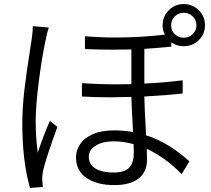

<svg xmlns="http://www.w3.org/2000/svg" viewBox="-20 -877 1040 947"><path d="M205 -679Q187 -596 171.5 -476.5Q156 -357 156 -278Q156 -201 166 -124Q194 -207 226 -281L263 -251Q206 -95 192 -33Q188 -9 188 4Q188 3 191 45L128 50Q90 -82 90 -267Q90 -346 100.5 -434.5Q111 -523 128 -630L136 -682Q142 -726 142 -748L221 -741Q211 -714 205 -679ZM886 -691Q912 -691 930.5 -709Q949 -727 949 -752Q949 -778 930.5 -796Q912 -814 886 -814Q860 -814 842 -796Q824 -778 824 -752Q824 -726 842 -708.5Q860 -691 886 -691ZM542 -180Q487 -180 452.5 -159Q418 -138 418 -104Q418 -66 450.5 -46Q483 -26 539 -26Q596 -26 618 -51Q640 -76 640 -122L639 -166Q589 -180 542 -180ZM886 -857Q930 -857 960.5 -826.5Q991 -796 991 -752Q991 -709 960.5 -679Q930 -649 886 -649Q852 -649 825 -668V-647Q756 -640 692 -636V-465Q786 -469 881 -481V-416Q804 -407 692 -401Q693 -341 699 -239L700 -210Q814 -173 914 -81L876 -18Q798 -99 704 -143L705 -89Q705 -29 663.5 3.5Q622 36 544 36Q459 36 407 1Q355 -34 355 -101Q355 -136 375.5 -166.5Q396 -197 438.5 -215.5Q481 -234 544 -234Q590 -234 636 -226L635 -252Q629 -346 628 -399Q560 -397 522 -397Q445 -397 384 -401V-467Q470 -461 555 -461Q604 -461 628 -462V-633Q598 -632 535 -632Q468 -632 399 -635V-698Q477 -692 552 -692Q671 -692 793 -706Q782 -728 782 -752Q782 -796 812.5 -826.5Q843 -857 886 -857Z"/></svg>

Font: Sinter Normal
Style: Regular
Weight: 350
Foundry: Adobe & rsms
Version: Version 1.000